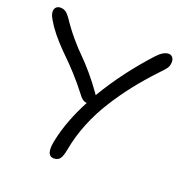

<svg xmlns="http://www.w3.org/2000/svg" viewBox="-136 -793 858 888"><g transform="rotate(20 293.0 -349.0)"><path d="M222.2 -16.1Q179.2 -16.1 198.2 -99.1Q219.2 -198.7 277.8 -309.1Q256.3 -310.5 238.8 -335.9Q205.6 -379.4 170.7 -417.5Q135.7 -455.6 112.5 -477.8Q89.4 -500 62.5 -529.5Q35.6 -559.1 14.2 -589.8Q-4.9 -619.6 -10 -630.9Q-15.1 -642.1 -15.1 -653.8Q-15.1 -666.5 -7.3 -674.3Q0.5 -682.1 13.2 -682.1Q28.3 -682.1 39.1 -675Q49.8 -668 62 -650.9Q91.8 -606 123.5 -568.6Q155.3 -531.2 179 -508.3Q202.6 -485.4 235.8 -446.8Q269 -408.2 300.8 -362.8Q301.3 -361.8 302.5 -359.9Q303.7 -357.9 304.2 -356.9Q384.3 -492.7 501 -620.1Q531.2 -652.8 557.1 -652.8Q567.9 -652.8 575.4 -644.8Q583 -636.7 583 -623Q583 -605 576.4 -593.8Q569.8 -582.5 542 -554.2Q491.7 -500.5 451.2 -449.2Q410.6 -397.9 372.3 -337.6Q334 -277.3 307.1 -211.2Q280.3 -145 268.1 -78.1Q261.7 -42 251.7 -29.1Q241.7 -16.1 222.2 -16.1Z"/></g></svg>

Font: Shantell Sans Irregular
Style: Regular
Weight: 300
Designer: Stephen Nixon, Anya Danilova, Shantell Martin
Foundry: Arrow Type
Version: Version 1.006;[9816181b4]